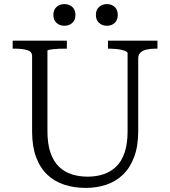

<svg xmlns="http://www.w3.org/2000/svg" viewBox="-20 -909 832 939"><path d="M212 -268Q212 -205 227 -162Q242 -119 268.5 -93.5Q295 -68 331 -56.5Q367 -45 409 -45Q451 -45 486.5 -57Q522 -69 548.5 -94.5Q575 -120 589.5 -163Q604 -206 604 -268V-649Q604 -654 596 -658Q588 -662 575.5 -665Q563 -668 547.5 -669.5Q532 -671 518 -671H508V-710H750V-671H739Q716 -671 696.5 -666.5Q677 -662 666.5 -651.5Q656 -641 656 -624V-268Q656 -194 636 -141Q616 -88 581 -54.5Q546 -21 499.5 -5.5Q453 10 400 10Q343 10 295 -5.5Q247 -21 211.5 -54.5Q176 -88 156.5 -140.5Q137 -193 137 -267V-635Q137 -657 113 -664Q89 -671 53 -671H42V-710H307V-671H298Q284 -671 269 -670.5Q254 -670 241 -668.5Q228 -667 220 -665.5Q212 -664 212 -661ZM349 -836Q349 -811 333.5 -797Q318 -783 295 -783Q272 -783 256.5 -797Q241 -811 241 -836Q241 -861 256.5 -875Q272 -889 295 -889Q318 -889 333.5 -875Q349 -861 349 -836ZM556 -836Q556 -811 541 -797Q526 -783 503 -783Q480 -783 464.5 -797Q449 -811 449 -836Q449 -861 464.5 -875Q480 -889 503 -889Q526 -889 541 -875Q556 -861 556 -836Z"/></svg>

Font: Roboto Serif 36pt Light
Style: Regular
Weight: 300
Designer: Greg Gazdowicz
Foundry: Commercial Type
Version: Version 1.008